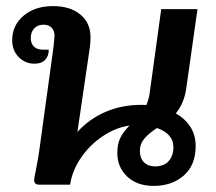

<svg xmlns="http://www.w3.org/2000/svg" viewBox="-20 -606 710 630"><path d="M622 -127Q622 -64 583 -30Q544 4 484 4Q430 4 397.5 -26.5Q365 -57 365 -104Q365 -134 375 -154Q385 -174 405 -194Q361 -188 318.5 -160Q276 -132 246.5 -89.5Q217 -47 210 0H109Q92 0 92 -15Q92 -21 97 -44Q107 -96 109 -113L156 -455Q159 -485 159 -489Q159 -505 149.5 -515Q140 -525 123 -525Q104 -525 92.5 -513Q81 -501 81 -481Q81 -463 91.5 -453Q102 -443 120 -443H140Q140 -422 128 -409.5Q116 -397 93 -397Q63 -397 41.5 -418.5Q20 -440 20 -474Q20 -523 57.5 -554.5Q95 -586 154 -586Q210 -586 243.5 -558.5Q277 -531 277 -484Q277 -470 275 -452L234 -173Q273 -216 326.5 -239Q380 -262 444 -262Q455 -262 460 -261Q469 -281 472 -307L509 -576H628L591 -315Q584 -267 557 -234Q587 -217 604.5 -190Q622 -163 622 -127ZM549 -123Q549 -167 495 -186Q468 -168 453.5 -151Q439 -134 439 -112Q439 -87 452.5 -73.5Q466 -60 489 -60Q518 -60 533.5 -77.5Q549 -95 549 -123Z"/></svg>

Font: Krub SemiBold
Style: Italic
Weight: 600
Italic angle: -8°
Designer: Ekaluck Peanpanawate
Foundry: Cadson Demak Co.,Ltd.
Version: Version 1.000; ttfautohint (v1.6)